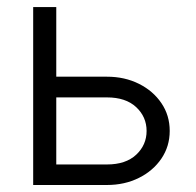

<svg xmlns="http://www.w3.org/2000/svg" viewBox="-20 -528 560 548"><path d="M74.7 -507.8H140.6V-309.1H285.2Q335.9 -309.1 376.5 -288.8Q417 -268.6 440.7 -233.6Q464.4 -198.7 464.4 -154.3Q464.4 -110.4 440.7 -75.4Q417 -40.5 376.5 -20.3Q335.9 0 285.2 0H74.7ZM140.6 -58.6H285.2Q338.9 -58.6 368.7 -86.4Q398.4 -114.3 398.4 -154.3Q398.4 -194.3 368.7 -222.2Q338.9 -250 285.2 -250H140.6Z"/></svg>

Font: Giphurs Light
Style: Regular
Weight: 300
Version: Version 0.920; ttfautohint (v1.8.4.7-5d5b)